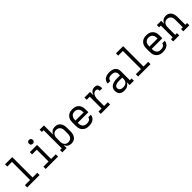

<svg xmlns="http://www.w3.org/2000/svg" viewBox="497 -2570 4406 4406"><g transform="rotate(-45 2700.0 -367.5)"><path d="M99 0V-74H267V-662H115V-735H349V-74H501V0Z M699 0V-74H867V-457H715V-530H949V-74H1101V0ZM900 -618Q887 -618 875 -621.5Q863 -625 854 -634Q845 -643 841.5 -655Q838 -667 838 -680Q838 -693 841.5 -705Q845 -717 854 -726Q863 -735 875 -739Q887 -743 900 -743Q913 -743 925 -739Q937 -735 946 -726Q955 -717 959 -705Q963 -693 963 -680Q963 -667 959 -655Q955 -643 946 -634Q937 -625 925 -621.5Q913 -618 900 -618Z M1533 8Q1508 8 1483 2Q1458 -4 1437.5 -18Q1417 -32 1402 -52Q1387 -72 1377 -95V0H1238V-74H1295V-662H1238V-735H1377V-435Q1387 -458 1402 -478Q1417 -498 1437.5 -512Q1458 -526 1483 -532Q1508 -538 1533 -538Q1559 -538 1585.5 -531.5Q1612 -525 1634 -509.5Q1656 -494 1672 -472Q1688 -450 1697.5 -425Q1707 -400 1710 -373.5Q1713 -347 1713 -320V-210Q1713 -183 1710 -156.5Q1707 -130 1697.5 -105Q1688 -80 1672 -58Q1656 -36 1634 -20.5Q1612 -5 1585.5 1.5Q1559 8 1533 8ZM1501 -65Q1519 -65 1537.5 -69Q1556 -73 1571.5 -82.5Q1587 -92 1599 -106.5Q1611 -121 1618 -138Q1625 -155 1628 -173.5Q1631 -192 1631 -210V-320Q1631 -338 1628 -356.5Q1625 -375 1618 -392Q1611 -409 1599 -423.5Q1587 -438 1571.5 -447.5Q1556 -457 1537.5 -461Q1519 -465 1501 -465Q1483 -465 1465 -460.5Q1447 -456 1432 -446.5Q1417 -437 1406 -422Q1395 -407 1388.5 -390.5Q1382 -374 1379.5 -356Q1377 -338 1377 -320V-210Q1377 -192 1379.5 -174Q1382 -156 1388.5 -139.5Q1395 -123 1406 -108Q1417 -93 1432 -83.5Q1447 -74 1465 -69.5Q1483 -65 1501 -65Z M2102 8Q2073 8 2044 3Q2015 -2 1989.5 -15.5Q1964 -29 1943 -50Q1922 -71 1909 -97Q1896 -123 1891.5 -152Q1887 -181 1887 -210V-320Q1887 -349 1891.5 -377.5Q1896 -406 1908.5 -432Q1921 -458 1941.5 -479.5Q1962 -501 1988 -514.5Q2014 -528 2042.5 -533Q2071 -538 2100 -538Q2129 -538 2157.5 -533Q2186 -528 2212 -514.5Q2238 -501 2258.5 -479.5Q2279 -458 2291.5 -432Q2304 -406 2308.5 -377.5Q2313 -349 2313 -320V-228H1969V-210Q1969 -191 1972 -172.5Q1975 -154 1982.5 -137Q1990 -120 2002 -106Q2014 -92 2030.5 -82.5Q2047 -73 2065.5 -69.5Q2084 -66 2102 -66Q2123 -66 2143.5 -69Q2164 -72 2182.5 -81.5Q2201 -91 2214 -108.5Q2227 -126 2229 -147H2311Q2310 -123 2301 -100Q2292 -77 2276.5 -58.5Q2261 -40 2240.5 -26.5Q2220 -13 2197 -5.5Q2174 2 2150 5Q2126 8 2102 8ZM2231 -302V-320Q2231 -338 2228 -356.5Q2225 -375 2218 -392Q2211 -409 2199 -423.5Q2187 -438 2171 -447.5Q2155 -457 2136.5 -461Q2118 -465 2100 -465Q2082 -465 2063.5 -461Q2045 -457 2029 -447.5Q2013 -438 2001 -423.5Q1989 -409 1982 -392Q1975 -375 1972 -356.5Q1969 -338 1969 -320V-302Z M2487 0V-74H2587V-457H2487V-530H2669V-420Q2678 -444 2690.5 -466Q2703 -488 2721.5 -504.5Q2740 -521 2764 -529.5Q2788 -538 2813 -538Q2832 -538 2850 -535.5Q2868 -533 2882.5 -522.5Q2897 -512 2906 -496Q2915 -480 2919.5 -462.5Q2924 -445 2924.5 -427Q2925 -409 2925 -391H2843Q2843 -404 2841.5 -418Q2840 -432 2832.5 -444Q2825 -456 2811.5 -460Q2798 -464 2785 -464Q2764 -464 2745 -456Q2726 -448 2712.5 -433Q2699 -418 2690.5 -399.5Q2682 -381 2677.5 -361.5Q2673 -342 2671 -321.5Q2669 -301 2669 -281V-74H2790V0Z M3251 8Q3219 8 3187.5 0Q3156 -8 3132.5 -29Q3109 -50 3098 -81Q3087 -112 3087 -143Q3087 -171 3095 -197.5Q3103 -224 3121 -244.5Q3139 -265 3163 -278Q3187 -291 3213 -299Q3239 -307 3266 -309.5Q3293 -312 3321 -312H3423V-365Q3423 -388 3413 -409Q3403 -430 3384.5 -442.5Q3366 -455 3343.5 -459.5Q3321 -464 3299 -464Q3277 -464 3256 -460.5Q3235 -457 3217 -446.5Q3199 -436 3187 -417.5Q3175 -399 3175 -378Q3175 -378 3175 -378Q3175 -378 3175 -378H3093Q3093 -378 3093 -378.5Q3093 -379 3093 -379Q3093 -403 3100.5 -426.5Q3108 -450 3123 -469.5Q3138 -489 3158.5 -502.5Q3179 -516 3202 -524Q3225 -532 3249.5 -535Q3274 -538 3299 -538Q3324 -538 3349.5 -534.5Q3375 -531 3399 -522.5Q3423 -514 3444 -498.5Q3465 -483 3479 -462Q3493 -441 3499 -416Q3505 -391 3505 -365V-74H3562V0H3423V-90Q3412 -66 3393.5 -46.5Q3375 -27 3352 -14.5Q3329 -2 3303 3Q3277 8 3251 8ZM3282 -65Q3309 -65 3335 -72Q3361 -79 3382 -95.5Q3403 -112 3413 -137Q3423 -162 3423 -189V-239H3321Q3304 -239 3288 -238Q3272 -237 3256 -233.5Q3240 -230 3224.5 -224Q3209 -218 3196 -208.5Q3183 -199 3176 -184Q3169 -169 3169 -152Q3169 -132 3178.5 -113.5Q3188 -95 3205 -84Q3222 -73 3242 -69Q3262 -65 3282 -65Z M3699 0V-74H3867V-662H3715V-735H3949V-74H4101V0Z M4502 8Q4473 8 4444 3Q4415 -2 4389.5 -15.5Q4364 -29 4343 -50Q4322 -71 4309 -97Q4296 -123 4291.5 -152Q4287 -181 4287 -210V-320Q4287 -349 4291.5 -377.5Q4296 -406 4308.5 -432Q4321 -458 4341.5 -479.5Q4362 -501 4388 -514.5Q4414 -528 4442.5 -533Q4471 -538 4500 -538Q4529 -538 4557.5 -533Q4586 -528 4612 -514.5Q4638 -501 4658.5 -479.5Q4679 -458 4691.5 -432Q4704 -406 4708.5 -377.5Q4713 -349 4713 -320V-228H4369V-210Q4369 -191 4372 -172.5Q4375 -154 4382.5 -137Q4390 -120 4402 -106Q4414 -92 4430.5 -82.5Q4447 -73 4465.5 -69.5Q4484 -66 4502 -66Q4523 -66 4543.5 -69Q4564 -72 4582.5 -81.5Q4601 -91 4614 -108.5Q4627 -126 4629 -147H4711Q4710 -123 4701 -100Q4692 -77 4676.5 -58.5Q4661 -40 4640.5 -26.5Q4620 -13 4597 -5.5Q4574 2 4550 5Q4526 8 4502 8ZM4631 -302V-320Q4631 -338 4628 -356.5Q4625 -375 4618 -392Q4611 -409 4599 -423.5Q4587 -438 4571 -447.5Q4555 -457 4536.5 -461Q4518 -465 4500 -465Q4482 -465 4463.5 -461Q4445 -457 4429 -447.5Q4413 -438 4401 -423.5Q4389 -409 4382 -392Q4375 -375 4372 -356.5Q4369 -338 4369 -320V-302Z M4838 0V-74H4895V-457H4838V-530H4977V-435Q4987 -458 5002 -478Q5017 -498 5037.5 -512Q5058 -526 5082.5 -532Q5107 -538 5132 -538Q5158 -538 5184 -531Q5210 -524 5231 -508.5Q5252 -493 5267 -471Q5282 -449 5290.5 -424Q5299 -399 5302 -372.5Q5305 -346 5305 -320V-74H5362V0H5166V-74H5223V-320Q5223 -338 5220.5 -356Q5218 -374 5211.5 -390.5Q5205 -407 5194 -421.5Q5183 -436 5168 -446Q5153 -456 5135.5 -460.5Q5118 -465 5100 -465Q5082 -465 5064.5 -460.5Q5047 -456 5032 -446Q5017 -436 5006 -421.5Q4995 -407 4988.5 -390.5Q4982 -374 4979.5 -356Q4977 -338 4977 -320V-74H5034V0Z"/></g></svg>

Font: Iosevka Slab Extended
Style: Regular
Weight: 400
Width: 7
Monospace: yes
Designer: Belleve Invis
Foundry: Belleve Invis
Version: Version 11.1.1; ttfautohint (v1.8.3)